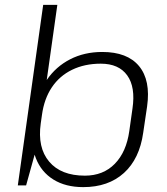

<svg xmlns="http://www.w3.org/2000/svg" viewBox="-20 -760 685 787"><path d="M321 7Q249 7 199 -24Q149 -55 127 -111.5Q105 -168 115 -245L123 -301Q134 -377 171.5 -432Q209 -487 267.5 -517Q326 -547 399 -547Q502 -547 550 -489Q598 -431 583 -324L567 -216Q552 -109 488 -51Q424 7 321 7ZM157 -740H215L135 -173L87 0H53ZM328 -40Q403 -40 450.5 -88.5Q498 -137 510 -223L523 -315Q536 -403 501.5 -451Q467 -499 393 -499Q327 -499 275.5 -474Q224 -449 192.5 -402Q161 -355 152 -289L147 -254Q133 -155 181.5 -97.5Q230 -40 328 -40Z"/></svg>

Font: Pathway Extreme 8pt Thin 12pt Thin
Style: Italic
Weight: 250
Italic angle: -8°
Version: Version 1.001;gftools[0.9.26]